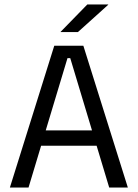

<svg xmlns="http://www.w3.org/2000/svg" viewBox="-20 -845 620 865"><path d="M24.5 0 224.5 -639H355.5L556 0H472L296.5 -583H284L108.5 0ZM144.5 -188.5V-257.5H435.5V-188.5ZM373.5 -825H467.5V-823.5L331 -700.5H253V-701.5Z"/></svg>

Font: Anek Odia Medium
Style: Regular
Weight: 400
Version: Version 1.003